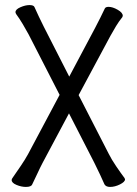

<svg xmlns="http://www.w3.org/2000/svg" viewBox="-20 -727 540 757"><path d="M252 -280 148 -85Q138 -66 127.5 -43Q117 -20 107 0Q103 10 82 10Q64 10 45 2Q26 -6 26 -17Q26 -21 29 -25Q47 -51 63 -74.5Q79 -98 91 -120L215 -353L93 -591Q84 -608 70 -631.5Q56 -655 44 -671Q41 -676 41 -679Q41 -690 60.5 -698.5Q80 -707 96 -707Q113 -707 116 -699Q123 -683 133 -662Q143 -641 152 -623L253 -425L355 -617Q364 -634 375.5 -657Q387 -680 393 -693Q396 -700 408 -700Q424 -700 444 -688.5Q464 -677 464 -665Q464 -663 462 -659Q449 -643 437.5 -624Q426 -605 415 -585L290 -352L409 -120Q420 -98 438 -71.5Q456 -45 471 -25Q473 -21 473 -20Q473 -10 453 0Q433 10 414 10Q398 10 392 0Q386 -14 374.5 -38.5Q363 -63 352 -85Z"/></svg>

Font: Moon Stars Kai T HW
Style: Regular
Weight: 400
Designer: GuiWonder
Version: Version 1.101